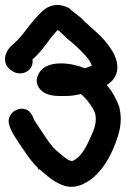

<svg xmlns="http://www.w3.org/2000/svg" viewBox="-24 -705 503 768"><path d="M-4 -468C-4 -437 21 -423 30 -418C65 -399 112 -423 106 -467C149 -504 173 -552 207 -585C209 -584 211 -582 215 -579L235 -560C242 -553 250 -546 259 -539C284 -518 315 -489 334 -462C338 -456 341 -448 343 -442C338 -440 325 -435 315 -432C278 -449 153 -478 126 -399C120 -385 123 -365 134 -351C160 -317 211 -321 238 -321C260 -321 279 -324 299 -329C321 -312 352 -271 357 -249C363 -222 356 -195 344 -169C325 -124 303 -80 273 -65C260 -53 241 -69 198 -106C189 -114 171 -136 149 -170C130 -199 116 -219 112 -226V-227L106 -241C79 -301 -8 -259 14 -202V-201L20 -186C25 -173 40 -151 65 -113C90 -76 108 -52 128 -33V-28H134C158 -8 187 21 225 35C272 53 306 34 330 19H332L335 16C384 -19 416 -74 437 -130C450 -164 468 -214 454 -272V-275C442 -309 426 -338 403 -365C410 -369 419 -376 426 -384C464 -428 438 -484 418 -512C388 -559 341 -593 310 -623V-624C294 -641 269 -655 251 -674H249C210 -694 173 -686 145 -660C125 -641 108 -621 89 -597C73 -575 51 -548 37 -536C18 -520 -4 -499 -4 -468Z"/></svg>

Font: Stray Cat
Style: ExBlk
Weight: 1000
Version: Version 1.0